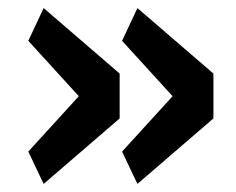

<svg xmlns="http://www.w3.org/2000/svg" viewBox="-20 -513 585 475"><path d="M175 -275 50 -412 88 -493 276 -331V-220L88 -58L50 -138ZM407 -275 282 -412 320 -493 508 -331V-220L320 -58L282 -138Z"/></svg>

Font: IBM Plex Sans Thai SmBld
Style: Regular
Weight: 600
Designer: Mike Abbink, Paul van der Laan, Pieter van Rosmalen, Ben Mitchell, Mark Frömberg
Foundry: Bold Monday
Version: Version 1.2